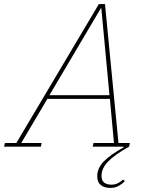

<svg xmlns="http://www.w3.org/2000/svg" viewBox="-62 -718 733 940"><path d="M478 202Q449 202 431.5 188Q414 174 414 145Q414 105 447 71.5Q480 38 544 3L543 0H392L396 -18H496L476 -234H170L42 -18H142L138 0H-42L-38 -18H18L422 -698H452L518 -18H574L570 0Q500 39 467.5 72.5Q435 106 435 143Q435 166 448 176Q461 186 483 186Q504 186 518 177.5Q532 169 541 161L549 169Q537 182 519.5 192Q502 202 478 202ZM180 -252H474L434 -678H432Z"/></svg>

Font: IBM Plex Serif Thin
Style: Italic
Weight: 100
Italic angle: -14°
Designer: Mike Abbink, Paul van der Laan, Pieter van Rosmalen
Foundry: Bold Monday
Version: Version 3.001